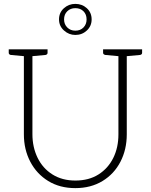

<svg xmlns="http://www.w3.org/2000/svg" viewBox="-20 -960 777 989"><path d="M368 9Q288 9 228.5 -27.5Q169 -64 136 -127Q103 -190 103 -268V-706H147V-269Q147 -202 173.5 -147.5Q200 -93 250 -61.5Q300 -30 368 -30Q438 -30 487.5 -61.5Q537 -93 563.5 -146.5Q590 -200 590 -268V-706H633V-268Q633 -190 600.5 -127Q568 -64 508 -27.5Q448 9 368 9ZM116 -706 111 -670 35 -677Q31 -678 28 -680.5Q25 -683 25 -688V-706ZM225 -706V-688Q225 -683 222 -680.5Q219 -678 215 -677L139 -670L134 -706ZM603 -706 598 -670 522 -677Q518 -678 514.5 -680.5Q511 -683 511 -688V-706ZM712 -706V-688Q712 -683 709 -680.5Q706 -678 702 -677L625 -670L621 -706ZM368 -780Q335 -780 309.5 -803Q284 -826 284 -860Q284 -895 309 -917.5Q334 -940 368 -940Q403 -940 427.5 -917.5Q452 -895 452 -860Q452 -826 427.5 -803Q403 -780 368 -780ZM368 -802Q394 -802 410 -818.5Q426 -835 426 -860Q426 -886 410 -902Q394 -918 368 -918Q343 -918 326.5 -902Q310 -886 310 -860Q310 -835 326.5 -818.5Q343 -802 368 -802Z"/></svg>

Font: Aleo ExtraLight
Style: Regular
Weight: 250
Designer: Alessio Laiso
Foundry: Alessio Laiso
Version: Version 2.001;gftools[0.9.29]